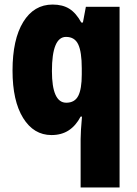

<svg xmlns="http://www.w3.org/2000/svg" viewBox="-20 -583 600 843"><path d="M334 28Q334 11 335.5 -13.5Q337 -38 340 -71H334Q313 -31 281.5 -10.5Q250 10 206 10Q128 10 81.5 -65Q35 -140 35 -273Q35 -410 82 -486.5Q129 -563 211 -563Q255 -563 284.5 -544.5Q314 -526 337 -484H344L357 -553H505V240H334ZM271 -132Q308 -132 323.5 -162Q339 -192 339 -256V-283Q339 -355 323.5 -388Q308 -421 270 -421Q208 -421 208 -271Q208 -132 271 -132Z"/></svg>

Font: Noto Sans Malayalam Condensed Black
Style: Regular
Weight: 900
Width: 3
Designer: Jelle Bosma - Monotype Design Team
Foundry: Monotype Imaging Inc.
Version: Version 2.104; ttfautohint (v1.8.4.7-5d5b)